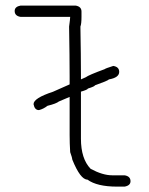

<svg xmlns="http://www.w3.org/2000/svg" viewBox="-20 -696 540 696"><path d="M232.4 -390.1V-418Q232.4 -487.3 230.5 -599.6Q234.4 -628.4 234.4 -634.8H54.7Q33.2 -638.2 33.2 -656.2Q33.2 -671.9 54.7 -675.8H253.9Q275.4 -672.4 275.4 -654.3V-634.8Q275.4 -609.4 271.5 -599.6Q273.4 -491.2 273.4 -425.8V-408.2L291 -416Q300.8 -423.8 359.4 -445.3Q361.3 -447.8 390.6 -457Q412.1 -453.6 412.1 -435.5Q412.1 -414.6 375 -408.2Q371.1 -403.3 324.2 -386.7Q323.7 -382.8 298.8 -375Q297.4 -370.6 273.4 -363.8V-193.4Q273.4 -120.1 308.6 -84Q352.1 -60.5 386.7 -60.5H431.6Q453.1 -57.1 453.1 -39.1Q453.1 -23.4 431.6 -19.5H404.3Q331.5 -19.5 296.9 -44.9Q271.5 -44.9 242.2 -117.2Q242.2 -122.6 234.4 -144.5Q232.4 -176.3 232.4 -207V-344.7Q216.3 -337.4 193.4 -328.1Q184.1 -320.3 152.3 -312.5Q137.2 -300.8 121.1 -296.9Q105.5 -296.9 101.6 -318.4Q101.6 -340.3 171.9 -363.3Z"/></svg>

Font: CEF Fonts CJK Mono
Style: Regular
Weight: 400
Designer: PartyBoss (派对大魔王)
Version: Release 2.25